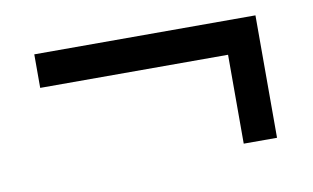

<svg xmlns="http://www.w3.org/2000/svg" viewBox="-41 -459 655 402"><g transform="rotate(-10 286.0 -258.0)"><path d="M520 -388.2V-127.9H449.2V-316.9H49.8V-388.2Z"/></g></svg>

Font: Defago Noto Sans
Style: Regular
Weight: 400
Designer: John M. Durdin
Foundry: Lao IT Dev Co., Ltd.
Version: Version 1.000 2007 initial release